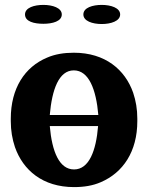

<svg xmlns="http://www.w3.org/2000/svg" viewBox="-20 -753 604 783"><path d="M24 -259C24 -220 30 -186 41 -153C74 -59 154 10 282 10C323 10 359 4 391 -10C482 -49 540 -135 540 -259V-269C540 -308 534 -342 523 -375C490 -469 409 -538 281 -538C241 -538 204 -532 172 -518C81 -480 24 -393 24 -269ZM82 -694C82 -665 119 -656 157 -656C194 -656 232 -666 232 -694C232 -721 194 -733 157 -733C120 -733 82 -722 82 -694ZM183 -239H380C372 -138 343 -62 282 -62C222 -62 192 -134 183 -239ZM183 -284C192 -388 220 -466 281 -466C342 -466 372 -389 381 -284ZM320 -694C320 -667 357 -655 395 -655C432 -655 470 -667 470 -694C470 -721 432 -733 395 -733C358 -733 320 -722 320 -694Z"/></svg>

Font: Aerodynamic
Style: Bd
Weight: 500
Designer: Google
Version: Version 2.000980; 2014